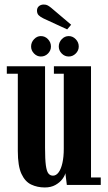

<svg xmlns="http://www.w3.org/2000/svg" viewBox="-20 -815 474 846"><path d="M177.5 11Q144.5 11 117.5 -1.8Q90.5 -14.5 74.5 -49Q58.5 -83.5 58.5 -149.5V-490H10V-523H178.5V-163Q178.5 -113.5 182 -87Q185.5 -60.5 193.2 -50.8Q201 -41 213.5 -41Q227.5 -41 238.2 -55.5Q249 -70 255 -96.8Q261 -123.5 261 -159V-490H217.5V-523H381V-33H424V0H274.5L268 -52Q265.5 -40 254.2 -25.2Q243 -10.5 223.8 0.2Q204.5 11 177.5 11ZM283 -566Q265 -566 252 -579.2Q239 -592.5 239 -610Q239 -628.5 252 -642.2Q265 -656 283 -656Q300.5 -656 313.8 -642.2Q327 -628.5 327 -610Q327 -592.5 313.8 -579.2Q300.5 -566 283 -566ZM160 -566Q143 -566 130 -579.2Q117 -592.5 117 -610Q117 -628.5 130 -642.2Q143 -656 160 -656Q178.5 -656 191.5 -642.2Q204.5 -628.5 204.5 -610Q204.5 -592.5 191.5 -579.2Q178.5 -566 160 -566ZM276 -685.5 172 -733.5Q157.5 -740.5 150.2 -748Q143 -755.5 143 -768.5Q143 -780.5 151.5 -787.8Q160 -795 173 -795Q183.5 -795 190.5 -791Q197.5 -787 205 -781L293.5 -706Z"/></svg>

Font: Imbue 24pt
Style: Bold
Weight: 700
Designer: Tyler Finck
Foundry: Etcetera Type Company
Version: Version 1.102